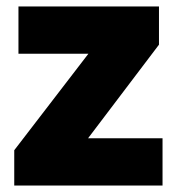

<svg xmlns="http://www.w3.org/2000/svg" viewBox="-20 -573 547 593"><path d="M482 0V-146H252L471 -435V-553H37V-407H253L24 -109V0Z"/></svg>

Font: Noto Sans Canadian Aboriginal Black
Style: Regular
Weight: 900
Designer: Monotype Design Team, Typotheque's Kevin King
Foundry: Monotype Imaging Inc.
Version: Version 2.004